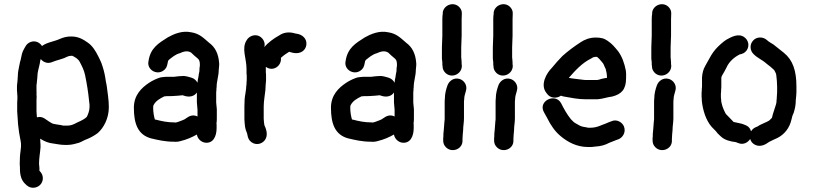

<svg xmlns="http://www.w3.org/2000/svg" viewBox="-20 -678 3833 905"><path d="M182 162C182 147 175 136 166 127C165 123 166 119 166 116C166 111 165 103 164 94C164 66 169 44 171 16C171 6 171 -2 170 -9C170 -14 170 -20 169 -25C169 -24 169 -24 170 -24C191 -11 207 -4 234 -1C251 1 264 5 284 5H300C317 5 339 -1 352 -5C364 -9 379 -19 392 -23C409 -30 428 -41 441 -51C469 -76 493 -120 493 -173C493 -207 487 -241 483 -274L479 -294C476 -317 471 -342 464 -363L458 -381C454 -392 448 -402 443 -413C431 -437 416 -462 394 -477C373 -492 350 -506 317 -506C297 -507 276 -501 261 -494C234 -482 199 -478 178 -461C169 -476 148 -489 124 -480C103 -472 98 -455 88 -437C81 -422 80 -401 74 -384L70 -364C67 -349 64 -337 64 -318C63 -311 63 -305 63 -301C62 -298 62 -294 62 -291C61 -284 60 -278 60 -271V-258C60 -252 60 -246 61 -241C61 -237 61 -232 62 -227V-211C61 -202 61 -193 61 -185V-153C61 -144 63 -133 63 -124C63 -112 65 -105 65 -93C67 -79 68 -66 70 -53L74 -31C76 -21 78 -11 79 -1V13L77 33C74 51 73 75 73 96C74 104 74 111 74 118C74 148 81 171 97 187C107 198 119 207 136 207C161 207 182 188 182 162ZM168 -381C168 -385 169 -389 170 -393C170 -395 171 -397 172 -398V-400C179 -391 187 -386 197 -383C217 -378 229 -388 244 -392C257 -396 271 -400 282 -404C292 -408 302 -415 315 -415H321C335 -408 349 -400 356 -386C366 -367 376 -348 381 -324C389 -286 396 -244 400 -201L402 -185V-173C402 -157 395 -138 389 -127C382 -120 371 -113 360 -108C341 -101 324 -86 299 -86H278C273 -87 269 -88 264 -89L250 -91C237 -93 227 -94 218 -101C197 -112 183 -133 154 -125C154 -134 152 -144 152 -153V-208C153 -218 153 -226 152 -233C152 -238 153 -243 152 -248V-277C153 -283 154 -289 154 -294C155 -299 155 -306 156 -314C156 -340 164 -359 168 -381Z M800 -316H762L742 -314C726 -312 696 -297 683 -288C647 -264 611 -230 611 -170C611 -93 631 -43 691 -26C725 -18 758 -10 800 -10C811 -9 821 -10 831 -13C860 -20 885 -31 908 -44C911 -25 926 -10 944 -6C985 1 1001 -36 1001 -74V-92C1000 -94 1000 -97 1001 -101C1002 -108 1002 -116 1002 -124V-163C1002 -172 999 -186 999 -195V-238C999 -243 999 -247 1000 -252C1000 -257 1000 -262 1001 -267C1001 -296 1011 -320 1011 -348C1011 -357 1014 -367 1013 -380C1010 -425 994 -456 965 -477C940 -498 921 -520 880 -526C838 -535 798 -517 771 -502C727 -474 689 -452 680 -390C671 -351 717 -322 750 -345C763 -354 767 -364 770 -380L772 -390C773 -391 773 -391 773 -392C774 -394 775 -395 776 -396C790 -407 807 -422 827 -427C844 -435 864 -441 881 -430C889 -422 901 -411 910 -404C918 -398 922 -390 922 -376V-368C921 -361 920 -355 920 -349V-343L917 -328L915 -314C913 -306 911 -296 911 -288C905 -299 896 -307 885 -311L875 -314C866 -317 856 -319 847 -320C835 -320 812 -318 800 -316ZM911 -160V-129C890 -139 873 -132 858 -121C851 -114 831 -108 821 -104C817 -103 809 -99 802 -101C769 -101 742 -107 715 -114C714 -114 712 -114 710 -115C706 -128 702 -149 702 -168C702 -173 702 -177 703 -181C714 -203 733 -213 755 -224C759 -224 763 -224 767 -225H783C790 -225 797 -225 804 -226C811 -226 820 -227 830 -228C833 -228 837 -229 840 -229H841C842 -229 844 -228 847 -227C873 -218 896 -224 908 -242V-195C908 -186 911 -170 911 -160Z M1304 -406C1305 -407 1305 -407 1306 -407C1318 -418 1330 -426 1343 -434C1352 -431 1360 -429 1367 -428C1396 -424 1420 -439 1424 -466C1428 -496 1405 -515 1379 -519C1376 -519 1373 -520 1369 -521C1341 -529 1316 -525 1296 -511C1272 -498 1243 -477 1226 -456C1232 -479 1219 -497 1205 -506C1181 -520 1153 -507 1143 -489C1117 -450 1142 -404 1142 -353V-331C1143 -327 1143 -323 1143 -319V-300C1142 -293 1142 -287 1142 -282C1141 -275 1140 -267 1140 -260L1137 -239C1133 -218 1132 -199 1132 -176V-116C1134 -87 1134 -73 1144 -51C1145 -48 1146 -45 1146 -43C1149 -27 1153 -17 1165 -8C1187 8 1214 1 1228 -17C1243 -37 1238 -63 1227 -86C1226 -90 1225 -93 1225 -96C1224 -101 1224 -109 1223 -119V-176C1223 -203 1229 -231 1231 -254C1231 -270 1233 -282 1234 -299V-319C1234 -326 1234 -332 1233 -337V-363C1266 -338 1309 -367 1304 -406Z M1729 -316H1691L1671 -314C1655 -312 1625 -297 1612 -288C1576 -264 1540 -230 1540 -170C1540 -93 1560 -43 1620 -26C1654 -18 1687 -10 1729 -10C1740 -9 1750 -10 1760 -13C1789 -20 1814 -31 1837 -44C1840 -25 1855 -10 1873 -6C1914 1 1930 -36 1930 -74V-92C1929 -94 1929 -97 1930 -101C1931 -108 1931 -116 1931 -124V-163C1931 -172 1928 -186 1928 -195V-238C1928 -243 1928 -247 1929 -252C1929 -257 1929 -262 1930 -267C1930 -296 1940 -320 1940 -348C1940 -357 1943 -367 1942 -380C1939 -425 1923 -456 1894 -477C1869 -498 1850 -520 1809 -526C1767 -535 1727 -517 1700 -502C1656 -474 1618 -452 1609 -390C1600 -351 1646 -322 1679 -345C1692 -354 1696 -364 1699 -380L1701 -390C1702 -391 1702 -391 1702 -392C1703 -394 1704 -395 1705 -396C1719 -407 1736 -422 1756 -427C1773 -435 1793 -441 1810 -430C1818 -422 1830 -411 1839 -404C1847 -398 1851 -390 1851 -376V-368C1850 -361 1849 -355 1849 -349V-343L1846 -328L1844 -314C1842 -306 1840 -296 1840 -288C1834 -299 1825 -307 1814 -311L1804 -314C1795 -317 1785 -319 1776 -320C1764 -320 1741 -318 1729 -316ZM1840 -160V-129C1819 -139 1802 -132 1787 -121C1780 -114 1760 -108 1750 -104C1746 -103 1738 -99 1731 -101C1698 -101 1671 -107 1644 -114C1643 -114 1641 -114 1639 -115C1635 -128 1631 -149 1631 -168C1631 -173 1631 -177 1632 -181C1643 -203 1662 -213 1684 -224C1688 -224 1692 -224 1696 -225H1712C1719 -225 1726 -225 1733 -226C1740 -226 1749 -227 1759 -228C1762 -228 1766 -229 1769 -229H1770C1771 -229 1773 -228 1776 -227C1802 -218 1825 -224 1837 -242V-195C1837 -186 1840 -170 1840 -160Z M2072 -68C2071 -61 2071 -54 2070 -47C2070 -39 2070 -32 2069 -25V-16C2069 -3 2073 7 2082 16C2109 44 2160 26 2160 -14V-23C2160 -35 2162 -51 2163 -64C2163 -84 2167 -100 2167 -120V-194C2167 -199 2167 -204 2168 -210C2168 -226 2173 -236 2176 -249C2185 -277 2166 -300 2146 -306C2118 -314 2096 -295 2089 -275C2083 -258 2077 -237 2077 -215C2076 -208 2076 -201 2076 -194V-121C2076 -116 2076 -111 2075 -107C2075 -95 2072 -80 2072 -68ZM2063 -455V-402C2064 -395 2064 -389 2065 -384V-374L2066 -366C2066 -353 2071 -343 2080 -334C2109 -307 2157 -328 2157 -368L2156 -376C2156 -383 2156 -390 2155 -396C2155 -399 2155 -402 2154 -406V-455C2154 -471 2156 -494 2156 -510V-588C2156 -611 2161 -624 2148 -641C2123 -673 2073 -657 2067 -620V-613C2066 -607 2065 -599 2065 -589V-510C2065 -494 2063 -471 2063 -455Z M2312 -68C2311 -61 2311 -54 2310 -47C2310 -39 2310 -32 2309 -25V-16C2309 -3 2313 7 2322 16C2349 44 2400 26 2400 -14V-23C2400 -35 2402 -51 2403 -64C2403 -84 2407 -100 2407 -120V-194C2407 -199 2407 -204 2408 -210C2408 -226 2413 -236 2416 -249C2425 -277 2406 -300 2386 -306C2358 -314 2336 -295 2329 -275C2323 -258 2317 -237 2317 -215C2316 -208 2316 -201 2316 -194V-121C2316 -116 2316 -111 2315 -107C2315 -95 2312 -80 2312 -68ZM2303 -455V-402C2304 -395 2304 -389 2305 -384V-374L2306 -366C2306 -353 2311 -343 2320 -334C2349 -307 2397 -328 2397 -368L2396 -376C2396 -383 2396 -390 2395 -396C2395 -399 2395 -402 2394 -406V-455C2394 -471 2396 -494 2396 -510V-588C2396 -611 2401 -624 2388 -641C2363 -673 2313 -657 2307 -620V-613C2306 -607 2305 -599 2305 -589V-510C2305 -494 2303 -471 2303 -455Z M2544 -149 2559 -122C2575 -89 2596 -58 2623 -36C2654 -10 2697 15 2752 15H2764C2769 15 2776 14 2785 13C2814 11 2831 6 2852 -5C2866 -11 2870 -12 2885 -18L2896 -22C2914 -29 2932 -54 2921 -82C2914 -100 2888 -119 2861 -106L2850 -102C2844 -99 2839 -97 2836 -96C2815 -89 2794 -76 2764 -76H2752C2750 -76 2747 -77 2743 -78C2729 -80 2718 -82 2707 -89L2693 -97C2690 -98 2687 -101 2683 -104L2671 -116C2653 -138 2638 -165 2625 -191C2598 -242 2514 -202 2544 -149ZM2661 -311C2691 -345 2723 -381 2766 -402C2771 -405 2776 -409 2782 -409C2783 -410 2785 -410 2787 -410H2794C2802 -404 2806 -399 2812 -392L2822 -380C2823 -379 2824 -377 2825 -375L2831 -361L2835 -353C2838 -338 2841 -332 2841 -311C2838 -310 2835 -310 2833 -310C2826 -309 2820 -307 2814 -306C2809 -304 2800 -301 2793 -301H2742C2737 -301 2732 -301 2728 -302C2706 -305 2681 -307 2661 -311ZM2624 -227C2629 -225 2633 -224 2638 -223C2672 -217 2704 -210 2742 -210H2796C2822 -212 2841 -220 2866 -223C2908 -234 2931 -255 2931 -309C2932 -325 2931 -337 2930 -345C2923 -381 2912 -411 2894 -436C2878 -455 2867 -470 2845 -485C2827 -498 2811 -501 2787 -501C2759 -501 2735 -491 2717 -479C2686 -459 2658 -438 2631 -414C2612 -395 2598 -378 2581 -358C2557 -334 2523 -278 2557 -238C2571 -216 2601 -211 2624 -227Z M3059 -68C3058 -61 3058 -54 3057 -47C3057 -39 3057 -32 3056 -25V-16C3056 -3 3060 7 3069 16C3096 44 3147 26 3147 -14V-23C3147 -35 3149 -51 3150 -64C3150 -84 3154 -100 3154 -120V-194C3154 -199 3154 -204 3155 -210C3155 -226 3160 -236 3163 -249C3172 -277 3153 -300 3133 -306C3105 -314 3083 -295 3076 -275C3070 -258 3064 -237 3064 -215C3063 -208 3063 -201 3063 -194V-121C3063 -116 3063 -111 3062 -107C3062 -95 3059 -80 3059 -68ZM3050 -455V-402C3051 -395 3051 -389 3052 -384V-374L3053 -366C3053 -353 3058 -343 3067 -334C3096 -307 3144 -328 3144 -368L3143 -376C3143 -383 3143 -390 3142 -396C3142 -399 3142 -402 3141 -406V-455C3141 -471 3143 -494 3143 -510V-588C3143 -611 3148 -624 3135 -641C3110 -673 3060 -657 3054 -620V-613C3053 -607 3052 -599 3052 -589V-510C3052 -494 3050 -471 3050 -455Z M3643 -270V-243C3643 -234 3641 -222 3641 -211C3640 -205 3640 -200 3640 -197L3638 -187C3633 -171 3628 -155 3623 -140L3619 -124C3618 -123 3618 -123 3618 -122L3610 -114C3606 -108 3590 -102 3586 -100C3573 -93 3563 -91 3551 -82C3537 -77 3528 -72 3520 -59C3515 -77 3504 -85 3487 -91C3473 -97 3462 -97 3448 -101L3438 -103C3429 -112 3422 -120 3413 -129C3407 -135 3400 -141 3397 -149C3389 -165 3379 -189 3379 -211C3378 -215 3378 -219 3378 -224V-237C3379 -242 3379 -248 3379 -254C3380 -261 3380 -268 3380 -276V-311C3380 -315 3382 -319 3384 -323C3391 -334 3399 -349 3405 -361C3416 -386 3440 -408 3464 -420C3464 -421 3464 -421 3465 -421C3480 -424 3490 -428 3499 -440C3515 -462 3507 -490 3488 -503C3460 -523 3426 -503 3404 -491C3390 -483 3363 -458 3353 -446C3337 -428 3326 -407 3314 -385L3304 -367C3295 -351 3291 -336 3289 -314V-276C3289 -271 3289 -265 3288 -260C3288 -253 3288 -247 3287 -241V-221C3288 -215 3288 -209 3288 -203C3293 -156 3308 -112 3332 -83C3341 -72 3354 -62 3362 -50C3369 -43 3375 -37 3381 -32C3397 -18 3422 -11 3449 -8L3451 -7L3459 -4C3484 7 3506 -7 3516 -23C3519 -11 3527 -2 3538 4C3563 17 3588 4 3605 -9C3618 -16 3630 -21 3645 -28C3678 -45 3702 -75 3711 -116L3715 -132L3721 -146C3727 -166 3731 -182 3731 -207C3732 -218 3734 -232 3734 -243V-270C3734 -345 3717 -395 3675 -429C3660 -440 3641 -457 3626 -468C3613 -477 3604 -480 3594 -490C3575 -506 3546 -505 3530 -487C3513 -469 3514 -440 3532 -423C3552 -403 3572 -397 3593 -378C3605 -369 3619 -358 3629 -348C3632 -342 3639 -331 3639 -324C3641 -308 3643 -287 3643 -270Z"/></svg>

Font: Dictator
Style: Regular
Weight: 500
Version: Version MIL.1277